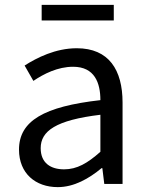

<svg xmlns="http://www.w3.org/2000/svg" viewBox="-20 -755 604 788"><path d="M217 13C284 13 345 -22 397 -65H400L408 0H483V-334C483 -468 427 -557 295 -557C208 -557 131 -518 81 -486L117 -423C160 -452 217 -481 280 -481C369 -481 392 -414 392 -344C161 -318 58 -259 58 -141C58 -43 126 13 217 13ZM243 -60C189 -60 147 -85 147 -147C147 -217 209 -262 392 -284V-132C339 -85 296 -60 243 -60ZM151 -671H447V-735H151Z"/></svg>

Font: Source Han Sans HK
Style: Regular
Weight: 400
Designer: Ryoko NISHIZUKA 西塚涼子 (kana, bopomofo & ideographs); Paul D. Hunt (Latin, Greek & Cyrillic); Sandoll Communications 산돌커뮤니
Foundry: Adobe
Version: Version 2.000;hotconv 1.0.107;makeotfexe 2.5.65593